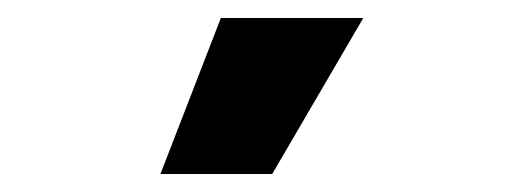

<svg xmlns="http://www.w3.org/2000/svg" viewBox="-20 -758 580 213"><path d="M225 -738H383L282 -565H158Z"/></svg>

Font: Elaine Sans
Style: Bold
Weight: 700
Designer: Wei Huang
Foundry: Wei Huang
Version: Version 2.001;December 24, 2019;FontCreator 12.0.0.2547 64-b